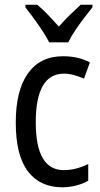

<svg xmlns="http://www.w3.org/2000/svg" viewBox="-20 -786 427 816"><path d="M245 10Q150 10 98.5 -58Q47 -126 47 -265Q47 -402 99 -474.5Q151 -547 248 -547Q282 -547 311 -540Q340 -533 362 -521L337 -452Q316 -461 294 -467Q272 -473 252 -473Q132 -473 132 -266Q132 -63 251 -63Q279 -63 305 -70Q331 -77 355 -89V-18Q333 -5 303.5 2.5Q274 10 245 10ZM189 -606Q172 -639 143 -680.5Q114 -722 88 -755V-766H138Q159 -749 183 -724Q207 -699 230 -673Q256 -702 276.5 -722Q297 -742 323 -766H373V-755Q357 -735 337 -709Q317 -683 299 -656Q281 -629 270 -606Z"/></svg>

Font: Noto Sans Malayalam Condensed
Style: Regular
Weight: 400
Width: 3
Designer: Jelle Bosma - Monotype Design Team
Foundry: Monotype Imaging Inc.
Version: Version 2.104; ttfautohint (v1.8.4.7-5d5b)